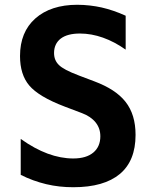

<svg xmlns="http://www.w3.org/2000/svg" viewBox="-20 -762 642 796"><path d="M284.2 14.2C369.1 14.2 433.1 -4.4 476.6 -40.5C520 -76.7 542 -130.4 542 -202.6C542 -259.3 528.3 -304.2 500.5 -339.8C472.7 -375 430.7 -402.3 371.1 -424.8L309.1 -448.2C261.2 -466.3 237.8 -479.5 224.6 -492.2C210.9 -505.4 204.1 -521.5 204.1 -542.5C204.1 -567.4 213.4 -587.9 231.9 -602.1C250.5 -616.2 277.3 -623 311.5 -623C343.3 -623 375 -617.2 406.7 -606C438.5 -594.7 470.2 -578.1 501 -556.2V-696.8C467.3 -712.4 431.6 -724.1 401.4 -731C371.1 -737.8 335 -742.2 300.3 -742.2C227.5 -742.2 168.9 -723.1 126.5 -685.5C84 -647.9 63 -595.7 63 -529.8C63 -478.5 75.7 -437.5 101.6 -407.2C127 -377.4 174.3 -348.1 249 -319.8L319.8 -293C343.3 -284.2 362.8 -271.5 376.5 -254.4C389.6 -237.8 396 -219.2 396 -196.8C396 -168.5 386.2 -145.5 366.7 -129.4C347.2 -113.3 320.3 -105 283.2 -105C249.5 -105 213.4 -111.8 177.7 -125C141.1 -138.7 106 -157.7 65.9 -186V-37.1C99.6 -20 134.8 -7.3 171.4 1.5C208.5 10.3 245.1 14.2 284.2 14.2Z"/></svg>

Font: Hack
Style: Bold
Weight: 700
Monospace: yes
Designer: Christopher Simpkins
Foundry: Christopher Simpkins
Version: Version 2.010